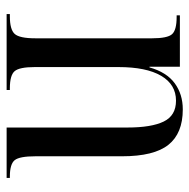

<svg xmlns="http://www.w3.org/2000/svg" viewBox="-16 -570 585 594"><g transform="rotate(90 277.0 -272.5)"><path d="M23 0V-10H30Q71 -10 84.5 -25Q98 -40 98 -89V-450Q98 -497 85.5 -511.5Q73 -526 32 -526H27V-536H186V-442H188Q203 -495 237 -520Q271 -545 318 -545Q392 -545 427.5 -500.5Q463 -456 463 -357V-89Q463 -40 475 -25Q487 -10 526 -10H530V0H374V-374Q374 -448 355.5 -486Q337 -524 291 -524Q241 -524 214 -478Q187 -432 187 -346V-87Q187 -40 199.5 -25Q212 -10 253 -10H258V0Z"/></g></svg>

Font: Noto Serif Display Condensed
Style: Regular
Weight: 400
Width: 3
Designer: Monotype Design Team
Foundry: Monotype Imaging Inc.
Version: Version 2.009